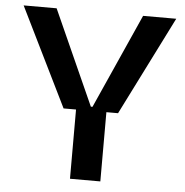

<svg xmlns="http://www.w3.org/2000/svg" viewBox="-52 -778 798 828"><g transform="rotate(5 347.0 -363.5)"><path d="M227.3 -299.7 17 -727.3H159.8L343.8 -317.5H350.9L534.1 -727.3H677.6L463.1 -299.7H412.6V0H281.2V-299.7Z"/></g></svg>

Font: Riot Sans
Style: Bold
Weight: 600
Designer: Rasmus Andersson
Foundry: rsms
Version: Version 4.001